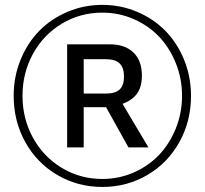

<svg xmlns="http://www.w3.org/2000/svg" viewBox="-20 -737 826 775"><path d="M35.2 -350.1Q35.2 -426.8 62.7 -494.9Q90.3 -563 137.9 -611.8Q185.5 -660.6 252 -689Q318.4 -717.3 393.1 -717.3Q467.8 -717.3 534.2 -689Q600.6 -660.6 648.2 -611.8Q695.8 -563 723.4 -494.9Q751 -426.8 751 -350.1Q751 -248 704.1 -163.6Q657.2 -79.1 575 -30.8Q492.7 17.6 393.1 17.6Q293.5 17.6 211.2 -30.8Q128.9 -79.1 82 -163.6Q35.2 -248 35.2 -350.1ZM70.8 -350.1Q70.8 -258.3 113 -181.2Q155.3 -104 229.5 -59.3Q303.7 -14.6 393.1 -14.6Q460.4 -14.6 520.3 -41Q580.1 -67.4 622.6 -112.3Q665 -157.2 689.9 -219.2Q714.8 -281.2 714.8 -350.1Q714.8 -419.4 689.9 -481.4Q665 -543.5 622.6 -588.4Q580.1 -633.3 520.3 -659.7Q460.4 -686 393.1 -686Q303.7 -686 229.5 -641.4Q155.3 -596.7 113 -519.5Q70.8 -442.4 70.8 -350.1ZM251 -142.1V-558.1H422.9Q484.4 -558.1 518.6 -525.1Q552.7 -492.2 552.7 -432.6Q552.7 -384.8 532.2 -357.9Q511.7 -331.1 474.6 -317.9L579.1 -142.1H498.5L408.2 -304.2H317.9V-142.1ZM480.5 -427.7Q480.5 -463.4 463.1 -480.7Q445.8 -498 408.2 -498H317.9V-359.4H408.2Q445.8 -359.4 463.1 -376Q480.5 -392.6 480.5 -427.7Z"/></svg>

Font: Cooper* ExtraBold
Style: Regular
Weight: 800
Designer: Owen Earl
Foundry: indestructible type*
Version: Version 0.001